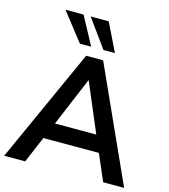

<svg xmlns="http://www.w3.org/2000/svg" viewBox="-133 -1044 1011 1149"><g transform="rotate(15 372.0 -469.5)"><path d="M1 0 320 -705H425L744 0H614L529 -198L583 -163H161L215 -198L131 0ZM371 -566 231 -233 205 -265H539L514 -233L373 -566ZM411 -765 285 -939H397L482 -765ZM265 -765 129 -939H241L335 -765Z"/></g></svg>

Font: Nunito Sans 12pt ExtraLight
Style: Regular
Weight: 200
Designer: Vernon Adams
Foundry: Vernon Adams
Version: Version 3.101;gftools[0.9.27]